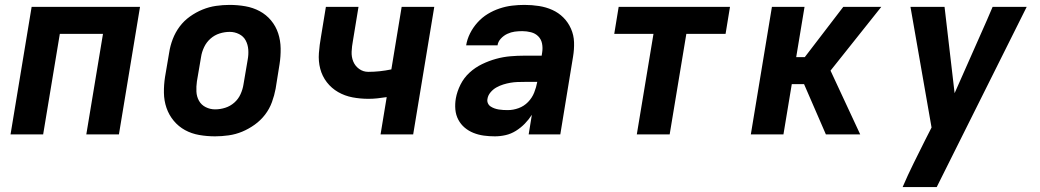

<svg xmlns="http://www.w3.org/2000/svg" viewBox="-20 -548 4240 783"><path d="M23 0 109 -520H551L465 0H332L400 -410H224L156 0Z M857 8Q824 8 792.5 2.5Q761 -3 734.5 -17.5Q708 -32 688.5 -55.5Q669 -79 659 -108Q649 -137 648.5 -169.5Q648 -202 653 -234L670 -334Q674 -361 684.5 -388.5Q695 -416 712.5 -439.5Q730 -463 754.5 -480.5Q779 -498 806 -509Q833 -520 861 -524Q889 -528 916 -528Q949 -528 980.5 -522.5Q1012 -517 1039 -502.5Q1066 -488 1085.5 -464.5Q1105 -441 1114.5 -412Q1124 -383 1124.5 -350.5Q1125 -318 1120 -286L1104 -186Q1099 -159 1089 -131.5Q1079 -104 1061 -80.5Q1043 -57 1018.5 -39.5Q994 -22 967.5 -11Q941 0 912.5 4Q884 8 857 8ZM857 -102Q878 -102 898.5 -108.5Q919 -115 935.5 -129.5Q952 -144 961 -164Q970 -184 973 -204L990 -304Q994 -325 992.5 -345.5Q991 -366 982 -383Q973 -400 955 -409Q937 -418 917 -418Q896 -418 875.5 -411.5Q855 -405 838.5 -390.5Q822 -376 812.5 -356Q803 -336 800 -316L783 -216Q780 -195 781 -174.5Q782 -154 791.5 -137Q801 -120 819 -111Q837 -102 857 -102Z M1532 0 1557 -152Q1538 -149 1519.5 -147Q1501 -145 1483 -145Q1449 -145 1417.5 -151Q1386 -157 1359 -172.5Q1332 -188 1313 -212.5Q1294 -237 1286 -267.5Q1278 -298 1280.5 -331.5Q1283 -365 1289 -398L1309 -520H1442L1419 -380Q1415 -359 1414 -337.5Q1413 -316 1420.5 -297.5Q1428 -279 1444.5 -267Q1461 -255 1482 -255Q1505 -255 1528.5 -257.5Q1552 -260 1576 -265L1618 -520H1751L1665 0Z M1998 8Q1975 8 1953 5Q1931 2 1911 -6Q1891 -14 1875 -27.5Q1859 -41 1849 -60Q1839 -79 1837 -101.5Q1835 -124 1839 -147Q1844 -175 1858 -203Q1872 -231 1895 -252Q1918 -273 1946 -286.5Q1974 -300 2003 -308Q2032 -316 2061 -318.5Q2090 -321 2119 -321H2189L2191 -334Q2194 -353 2190.5 -370.5Q2187 -388 2175 -400Q2163 -412 2145.5 -416.5Q2128 -421 2110 -421Q2094 -421 2079 -419Q2064 -417 2049 -410Q2034 -403 2022.5 -390.5Q2011 -378 2009 -363H1881Q1885 -388 1897 -412Q1909 -436 1927.5 -456.5Q1946 -477 1969 -491Q1992 -505 2017.5 -513.5Q2043 -522 2068.5 -525Q2094 -528 2119 -528Q2149 -528 2178 -523.5Q2207 -519 2232.5 -507.5Q2258 -496 2277.5 -476.5Q2297 -457 2308.5 -431Q2320 -405 2321 -376Q2322 -347 2317 -317L2265 0H2136L2149 -80Q2137 -61 2120.5 -44Q2104 -27 2084 -14.5Q2064 -2 2042 3Q2020 8 1998 8ZM2051 -99Q2073 -99 2095 -107Q2117 -115 2133.5 -132Q2150 -149 2158.5 -170.5Q2167 -192 2171 -214H2119Q2104 -214 2090 -213.5Q2076 -213 2061.5 -210.5Q2047 -208 2032.5 -203.5Q2018 -199 2004.5 -191.5Q1991 -184 1980.5 -171.5Q1970 -159 1968 -145Q1966 -136 1969.5 -127.5Q1973 -119 1980.5 -114Q1988 -109 1996.5 -106Q2005 -103 2014 -101.5Q2023 -100 2032.5 -99.5Q2042 -99 2051 -99Z M2577 0 2645 -410H2485L2503 -520H2957L2939 -410H2779L2711 0Z M3042 0 3128 -520H3261L3227 -315H3262L3419 -520H3574L3367 -260L3488 0H3348L3259 -205H3209L3175 0Z M3800 215H3661Q3682 166 3705.5 118.5Q3729 71 3753 23L3779 -28L3693 -520H3832L3873 -168L4004 -464L4028 -520H4167Z"/></svg>

Font: Iosevka Aile Extrabold Oblique
Style: Regular
Weight: 800
Italic angle: -9°
Designer: Belleve Invis
Foundry: Belleve Invis
Version: Version 31.1.0; ttfautohint (v1.8.4)